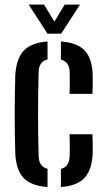

<svg xmlns="http://www.w3.org/2000/svg" viewBox="-20 -782 450 810"><path d="M44.5 -134Q43.5 -167 42.8 -209.8Q42 -252.5 42 -298.8Q42 -345 42.8 -388.2Q43.5 -431.5 44.5 -464.5Q48.5 -534.5 80.2 -568.2Q112 -602 180.5 -607V-531Q144 -523 143 -478Q140.5 -385.5 140.5 -301.2Q140.5 -217 143 -124Q144 -78.5 180.5 -70V7Q110 2 79 -31.8Q48 -65.5 44.5 -134ZM273.5 -386Q274.5 -407.5 274.5 -433.2Q274.5 -459 274 -478Q272.5 -522 237 -530.5V-607Q306 -602 337.2 -569Q368.5 -536 371 -468Q371.5 -448.5 371.2 -425Q371 -401.5 370 -386ZM237 7V-69.5Q272.5 -78 274 -124.5Q274.5 -144 274.5 -165Q274.5 -186 273.5 -215.5H370Q371 -200.5 371.2 -176Q371.5 -151.5 371 -134Q367.5 -65 336.5 -31.5Q305.5 2 237 7ZM180.5 -640 101 -762.5H166L209.5 -690.5L253 -762.5H317.5L238 -640Z"/></svg>

Font: Big Shoulders Stencil Text SemiBold
Style: Regular
Weight: 600
Designer: Patric King
Foundry: XO Type Co
Version: Version 1.000